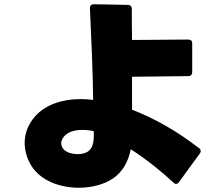

<svg xmlns="http://www.w3.org/2000/svg" viewBox="-20 -819 1040 903"><path d="M796 40C800 44 804 46 808 46C813 46 818 43 822 37L919 -96C922 -100 924 -104 924 -108C924 -114 921 -119 915 -123C809 -205 701 -265 601 -303C601 -352 601 -404 601 -458L865 -461C878 -461 884 -468 884 -480V-614C884 -627 878 -633 865 -633L601 -631C600 -679 600 -728 600 -777C600 -789 593 -796 581 -796L422 -799C409 -799 402 -792 403 -779C410 -630 417 -469 418 -349C398 -352 379 -353 360 -353C270 -353 195 -326 147 -274C111 -234 96 -190 96 -147C96 -108 108 -71 127 -40C172 32 263 64 351 64C412 64 471 48 512 20C557 -11 583 -58 595 -117C670 -69 744 -9 796 40ZM421 -202C422 -169 422 -130 398 -110C386 -99 366 -94 345 -94C321 -94 296 -101 282 -114C273 -122 268 -134 268 -146C268 -153 270 -160 274 -167C292 -198 329 -208 367 -208C386 -208 404 -206 421 -202Z"/></svg>

Font: LINE Seed JP_OTF ExtraBold
Style: Regular
Weight: 800
Designer: LY Corporation & Fontrix & Fontworks
Version: Version 1.013